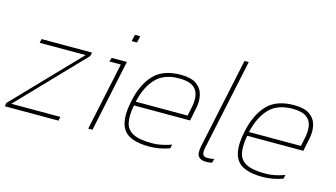

<svg xmlns="http://www.w3.org/2000/svg" viewBox="-79 -944 2143 1223"><g transform="rotate(15 992.5 -332.0)"><path d="M4 0 8 -23 417 -448H114L119 -474H452L447 -450L40 -26H363L358 0Z M677 -610 687 -654H722L712 -610ZM554 0 649 -448H573L582 -474H682L582 0Z M958 10Q828 10 787 -50.5Q746 -111 774 -241Q798 -355 858.5 -419.5Q919 -484 1037 -484Q1104 -484 1139.5 -459Q1175 -434 1185 -392Q1195 -350 1184 -300L1167 -218H797Q784 -149 793 -104Q802 -59 843.5 -37Q885 -15 969 -15Q1029 -15 1097 -40L1091 -14Q1025 10 958 10ZM802 -244H1144L1155 -296Q1166 -346 1159 -382.5Q1152 -419 1122 -439Q1092 -459 1032 -459Q932 -459 878 -401.5Q824 -344 802 -244Z M1331 10Q1298 10 1282.5 -9Q1267 -28 1278 -80L1404 -674H1432L1305 -76Q1298 -42 1305.5 -29Q1313 -16 1335 -16Q1346 -16 1357 -17Q1368 -18 1379 -21L1373 5Q1363 8 1350.5 9Q1338 10 1331 10Z M1705 10Q1575 10 1534 -50.5Q1493 -111 1521 -241Q1545 -355 1605.5 -419.5Q1666 -484 1784 -484Q1851 -484 1886.5 -459Q1922 -434 1932 -392Q1942 -350 1931 -300L1914 -218H1544Q1531 -149 1540 -104Q1549 -59 1590.5 -37Q1632 -15 1716 -15Q1776 -15 1844 -40L1838 -14Q1772 10 1705 10ZM1549 -244H1891L1902 -296Q1913 -346 1906 -382.5Q1899 -419 1869 -439Q1839 -459 1779 -459Q1679 -459 1625 -401.5Q1571 -344 1549 -244Z"/></g></svg>

Font: Kanit Thin
Style: Italic
Weight: 250
Italic angle: -12°
Designer: Katatrad Team
Foundry: CadsonDemak
Version: Version 2.000; ttfautohint (v1.8.3)